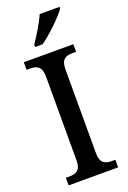

<svg xmlns="http://www.w3.org/2000/svg" viewBox="-174 -989 700 1046"><g transform="rotate(-20 175.5 -465.5)"><path d="M118 -784V-771H162C216 -809 295 -886 318 -921V-931H203C184 -886 146 -826 118 -784ZM32 0H319V-44H298C261 -44 232 -56 232 -112V-601C232 -659 260 -670 298 -670H319V-714H32V-670H53C89 -670 119 -659 119 -601V-112C119 -55 89 -44 53 -44H32Z"/></g></svg>

Font: Noto Serif Ethiopic SemiCondensed Medium
Style: Regular
Weight: 500
Width: 4
Designer: Monotype Design Team
Foundry: Monotype Imaging Inc.
Version: Version 2.102